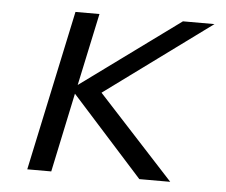

<svg xmlns="http://www.w3.org/2000/svg" viewBox="-42 -535 684 582"><g transform="rotate(5 300.0 -244.0)"><path d="M61 0 165 -488H238L191 -268L492 -488H588L265 -251L496 0H402L185 -241L134 0Z"/></g></svg>

Font: Red Hat Mono
Style: Italic
Weight: 300
Italic angle: -12°
Monospace: yes
Designer: Pentagram, MCKL
Foundry: Pentagram, MCKL
Version: Version 1.023